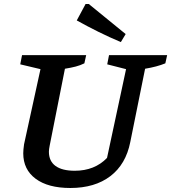

<svg xmlns="http://www.w3.org/2000/svg" viewBox="-20 -927 854 958"><path d="M331 11Q220 11 158 -35Q96 -81 96 -162Q96 -179 100 -207L182 -582L81 -606L90 -652H410L401 -611Q381 -601 358 -595Q335 -589 304 -584L228 -201Q226 -191 225 -183.5Q224 -176 224 -170Q224 -123 257 -99Q290 -75 353 -75Q452 -75 514 -139L609 -582L515 -606L524 -652H814L805 -611Q764 -594 704 -584L630 -218Q608 -107 530.5 -48Q453 11 331 11ZM583 -717Q526 -741 471.5 -768Q417 -795 363 -825L407 -907H423L607 -757Z"/></svg>

Font: Piazzolla SemiBold
Style: Italic
Weight: 600
Italic angle: -11.3°
Designer: Juan Pablo del Peral
Foundry: Huerta Tipografica
Version: Version 1.330